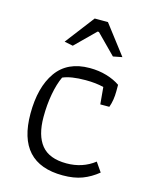

<svg xmlns="http://www.w3.org/2000/svg" viewBox="-107 -762 663 841"><g transform="rotate(15 224.0 -341.0)"><path d="M116 -559 217 -691H277L378 -559L337 -551L250 -639H244L155 -551ZM53 -216Q53 -336 102.5 -406Q152 -476 253 -476Q294 -476 329.5 -465.5Q365 -455 391 -437V-408Q391 -367 379 -334H338L331 -411Q296 -420 249 -420Q182 -420 146 -404Q130 -370 121 -321Q112 -272 112 -217Q112 -133 147.5 -89.5Q183 -46 261 -46Q334 -46 388 -88L417 -46Q384 -19 347 -5Q310 9 259 9Q53 9 53 -216Z"/></g></svg>

Font: Athiti
Style: Regular
Weight: 400
Designer: CadsonDemak Team
Foundry: CadsonDemak
Version: Version 1.033